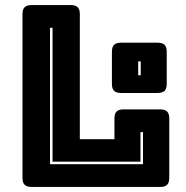

<svg xmlns="http://www.w3.org/2000/svg" viewBox="-20 -740 735 760"><path d="M614 0H105Q86 0 77.5 -8.5Q69 -17 69 -36V-684Q69 -703 77.5 -711.5Q86 -720 105 -720H260Q279 -720 287.5 -711.5Q296 -703 296 -684V-189H433V-271Q433 -290 441.5 -298.5Q450 -307 469 -307H614Q633 -307 641.5 -298.5Q650 -290 650 -271V-36Q650 -17 641.5 -8.5Q633 0 614 0ZM178 -90H546V-217H536V-100H188V-630H178ZM604 -372H459Q440 -372 431.5 -380.5Q423 -389 423 -408V-535Q423 -554 431.5 -562.5Q440 -571 459 -571H604Q623 -571 631.5 -562.5Q640 -554 640 -535V-408Q640 -389 631.5 -380.5Q623 -372 604 -372ZM527 -442H537V-497H527Z"/></svg>

Font: Bungee Inline
Style: Regular
Weight: 400
Version: Version 1.000;PS 1.0;hotconv 1.0.72;makeotf.lib2.5.5900